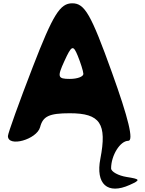

<svg xmlns="http://www.w3.org/2000/svg" viewBox="-20 -903 881 1163"><path d="M178 -496C96 -284 28 -95 28 -79C28 -9 203 -58 223 -133C240 -199 278 -217 403 -217C587 -217 629 -154 588 58C558 212 631 278 766 217C833 187 830 182 747 169C697 161 653 137 653 117C653 38 708 -50 757 -50C791 -50 759 -184 657 -467C531 -817 493 -883 418 -883C344 -883 302 -817 178 -496ZM485 -456C486 -439 449 -425 403 -425C329 -425 326 -437 370 -533C414 -629 423 -633 451 -565C468 -523 484 -473 485 -456Z"/></svg>

Font: Hussar Skorodowane
Style: Bold
Weight: 700
Foundry: Cannot Into Space Fonts
Version: Version 0.892